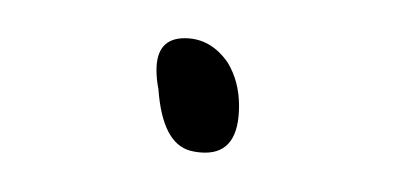

<svg xmlns="http://www.w3.org/2000/svg" viewBox="-20 -391 208 100"><path d="M104.5 -335.9Q104.5 -348.6 98.6 -358.4Q89.8 -371.1 76.2 -371.1Q61.5 -371.1 61.5 -354.5Q61.5 -349.6 62.5 -344.7Q64.5 -316.4 79.1 -312.5Q83 -311.5 86.9 -311.5Q104.5 -311.5 104.5 -335.9Z"/></svg>

Font: 辰宇落雁體 Thin
Style: Regular
Weight: 100
Designer: Written by Liu, Wei-Chen; Created by Wang, Li-Yu.
Foundry: New Value
Version: Version 1.000